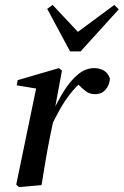

<svg xmlns="http://www.w3.org/2000/svg" viewBox="-20 -753 503 781"><path d="M185 -233 174 -276H184Q211 -336 239 -381Q267 -426 298 -451Q329 -476 363 -476Q384 -476 401.5 -466.5Q419 -457 427 -434Q426 -408 410 -389Q394 -370 367 -370Q346 -370 331 -380.5Q316 -391 298 -410L285 -425L315 -429V-423Q288 -400 265 -370.5Q242 -341 222.5 -306Q203 -271 185 -233ZM46 -2 129 -403 150 -389 48 -406 52 -427 220 -476 232 -466 200 -293 202 -286 185 -205Q175 -155 166 -103.5Q157 -52 149 0L57 8ZM194 -733 317 -602H268L445 -733L463 -715L308 -544H265L172 -717Z"/></svg>

Font: Source Serif 4 48pt SemiBold
Style: Italic
Weight: 600
Italic angle: -12°
Designer: Frank Grießhammer
Foundry: Adobe Systems Incorporated
Version: Version 4.004;hotconv 1.0.116;makeotfexe 2.5.65601